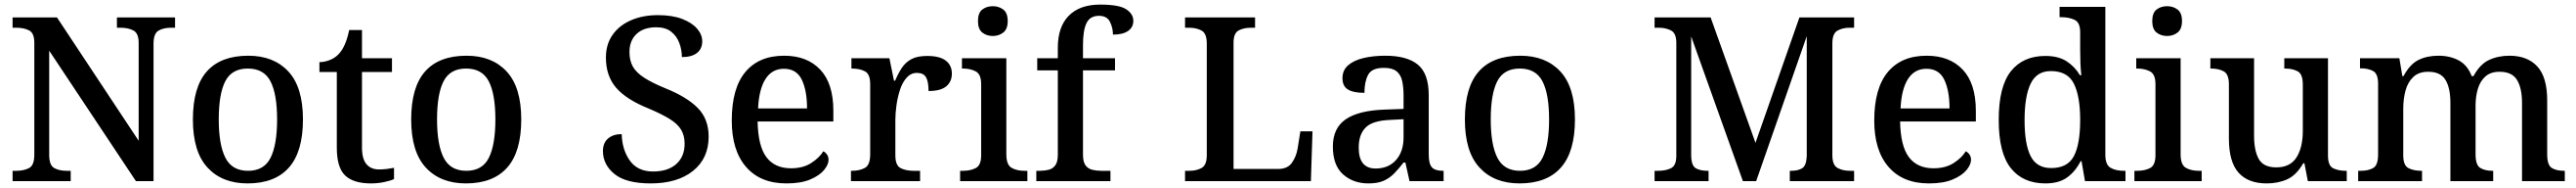

<svg xmlns="http://www.w3.org/2000/svg" viewBox="-20 -790 11256 820"><path d="M35 0V-45H51Q84 -45 107 -57Q130 -69 130 -115V-603Q130 -646 107 -657.5Q84 -669 53 -669H35V-714H229L586 -176V-603Q586 -645 563 -657Q540 -669 509 -669H491V-714H745V-669H727Q695 -669 673 -656.5Q651 -644 651 -599V0H574L195 -569V-115Q195 -69 217 -57Q239 -45 271 -45H289V0Z M1062 10Q951 10 887 -59Q823 -128 823 -269Q823 -410 884 -478.5Q945 -547 1065 -547Q1176 -547 1240 -478.5Q1304 -410 1304 -269Q1304 -128 1242.5 -59Q1181 10 1062 10ZM1064 -45Q1134 -45 1162.5 -102Q1191 -159 1191 -269Q1191 -380 1162 -435.5Q1133 -491 1063 -491Q993 -491 964.5 -435.5Q936 -380 936 -269Q936 -159 965 -102Q994 -45 1064 -45Z M1601 10Q1525 10 1488.5 -24.5Q1452 -59 1452 -146V-476H1376V-519Q1398 -519 1421 -528Q1444 -537 1460 -554Q1491 -586 1506 -659H1562V-536H1693V-476H1562V-146Q1562 -97 1581.5 -74Q1601 -51 1636 -51Q1654 -51 1670 -53Q1686 -55 1702 -58V-9Q1688 -2 1659.5 4Q1631 10 1601 10Z M2016 10Q1905 10 1841 -59Q1777 -128 1777 -269Q1777 -410 1838 -478.5Q1899 -547 2019 -547Q2130 -547 2194 -478.5Q2258 -410 2258 -269Q2258 -128 2196.5 -59Q2135 10 2016 10ZM2018 -45Q2088 -45 2116.5 -102Q2145 -159 2145 -269Q2145 -380 2116 -435.5Q2087 -491 2017 -491Q1947 -491 1918.5 -435.5Q1890 -380 1890 -269Q1890 -159 1919 -102Q1948 -45 2018 -45Z M2824 10Q2716 10 2665.5 -31Q2615 -72 2615 -131Q2615 -167 2637.5 -186Q2660 -205 2697 -205Q2699 -136 2733 -89Q2767 -42 2834 -42Q2899 -42 2935.5 -74.5Q2972 -107 2972 -163Q2972 -199 2956.5 -224.5Q2941 -250 2906 -271.5Q2871 -293 2814 -317Q2717 -356 2672.5 -407.5Q2628 -459 2628 -539Q2628 -597 2657.5 -638.5Q2687 -680 2738.5 -702Q2790 -724 2855 -724Q2918 -724 2961 -707.5Q3004 -691 3026.5 -665Q3049 -639 3049 -610Q3049 -577 3026 -559Q3003 -541 2960 -541Q2960 -572 2949 -602Q2938 -632 2913.5 -651.5Q2889 -671 2848 -671Q2793 -671 2762 -642Q2731 -613 2731 -563Q2731 -526 2745.5 -500Q2760 -474 2794.5 -451.5Q2829 -429 2890 -404Q2982 -367 3029.5 -319Q3077 -271 3077 -194Q3077 -99 3008.5 -44.5Q2940 10 2824 10Z M3417 10Q3303 10 3240.5 -62Q3178 -134 3178 -264Q3178 -405 3237.5 -476Q3297 -547 3407 -547Q3507 -547 3564.5 -486.5Q3622 -426 3622 -307V-260H3291Q3293 -153 3329.5 -104.5Q3366 -56 3437 -56Q3489 -56 3524.5 -78.5Q3560 -101 3578 -130Q3586 -127 3593.5 -117Q3601 -107 3601 -93Q3601 -72 3581 -48Q3561 -24 3520.5 -7Q3480 10 3417 10ZM3507 -317Q3507 -395 3484 -442.5Q3461 -490 3406 -490Q3354 -490 3325.5 -445.5Q3297 -401 3293 -317Z M3699 0V-45H3703Q3736 -45 3759.5 -57.5Q3783 -70 3783 -117V-423Q3783 -467 3760 -479Q3737 -491 3704 -491H3701V-536H3867L3887 -438H3892Q3905 -469 3921 -493.5Q3937 -518 3963 -532Q3989 -546 4032 -546Q4087 -546 4113.5 -525.5Q4140 -505 4140 -469Q4140 -434 4115.5 -413.5Q4091 -393 4038 -393Q4038 -434 4027 -453Q4016 -472 3987 -472Q3961 -472 3942.5 -451.5Q3924 -431 3913.5 -399Q3903 -367 3898 -332Q3893 -297 3893 -268V-112Q3893 -68 3916.5 -56.5Q3940 -45 3972 -45H4001V0Z M4319 -633Q4292 -633 4273 -648Q4254 -663 4254 -698Q4254 -734 4273 -748.5Q4292 -763 4319 -763Q4345 -763 4364.5 -748.5Q4384 -734 4384 -698Q4384 -663 4364.5 -648Q4345 -633 4319 -633ZM4176 0V-45H4189Q4221 -45 4244.5 -57Q4268 -69 4268 -113V-423Q4268 -466 4244.5 -478.5Q4221 -491 4189 -491H4184V-536H4378V-117Q4378 -71 4401 -58Q4424 -45 4457 -45H4470V0Z M4509 0V-45H4524Q4545 -45 4563 -49.5Q4581 -54 4592 -69Q4603 -84 4603 -115V-483H4513V-536H4603V-582Q4603 -673 4651 -721.5Q4699 -770 4788 -770Q4871 -770 4902 -749.5Q4933 -729 4933 -699Q4933 -671 4910 -655Q4887 -639 4844 -639Q4844 -668 4831 -694.5Q4818 -721 4783 -721Q4744 -721 4728.5 -689.5Q4713 -658 4713 -594V-536H4853V-483H4713V-115Q4713 -84 4724 -69Q4735 -54 4753.5 -49.5Q4772 -45 4792 -45H4833V0Z M5159 0V-45H5179Q5209 -45 5231.5 -57.5Q5254 -70 5254 -113V-600Q5254 -644 5231.5 -656.5Q5209 -669 5177 -669H5159V-714H5465V-669H5447Q5415 -669 5393 -657Q5371 -645 5371 -604V-53H5565Q5607 -53 5626 -80Q5645 -107 5651 -142L5663 -217H5716L5709 0Z M5960 10Q5894 10 5849.5 -29.5Q5805 -69 5805 -151Q5805 -231 5861 -269.5Q5917 -308 6031 -312L6114 -315V-373Q6114 -409 6108 -436.5Q6102 -464 6083.5 -479Q6065 -494 6028 -494Q5975 -494 5959 -463.5Q5943 -433 5943 -385Q5895 -385 5871 -399.5Q5847 -414 5847 -449Q5847 -484 5872 -505.5Q5897 -527 5939.5 -537Q5982 -547 6034 -547Q6129 -547 6176.5 -508Q6224 -469 6224 -375V-117Q6224 -75 6238 -60Q6252 -45 6286 -45H6289V0H6140L6122 -81H6114Q6093 -54 6073 -33.5Q6053 -13 6027 -1.5Q6001 10 5960 10ZM5992 -55Q6048 -55 6081 -92Q6114 -129 6114 -191V-270L6056 -267Q5978 -264 5948 -233.5Q5918 -203 5918 -146Q5918 -55 5992 -55Z M6621 10Q6510 10 6446 -59Q6382 -128 6382 -269Q6382 -410 6443 -478.5Q6504 -547 6624 -547Q6735 -547 6799 -478.5Q6863 -410 6863 -269Q6863 -128 6801.5 -59Q6740 10 6621 10ZM6623 -45Q6693 -45 6721.5 -102Q6750 -159 6750 -269Q6750 -380 6721 -435.5Q6692 -491 6622 -491Q6552 -491 6523.5 -435.5Q6495 -380 6495 -269Q6495 -159 6524 -102Q6553 -45 6623 -45Z M7211 0V-45H7227Q7260 -45 7283 -56.5Q7306 -68 7306 -110V-603Q7306 -645 7283 -657Q7260 -669 7230 -669H7211V-714H7456L7652 -167L7844 -714H8083V-669H8063Q8033 -669 8010.5 -656.5Q7988 -644 7988 -601V-113Q7988 -70 8010.5 -57.5Q8033 -45 8065 -45H8083V0H7802V-45H7807Q7839 -45 7856.5 -56.5Q7874 -68 7876 -108V-632L7655 0H7597L7371 -631V-115Q7371 -69 7390 -57Q7409 -45 7443 -45H7447V0Z M8410 10Q8296 10 8233.5 -62Q8171 -134 8171 -264Q8171 -405 8230.5 -476Q8290 -547 8400 -547Q8500 -547 8557.5 -486.5Q8615 -426 8615 -307V-260H8284Q8286 -153 8322.5 -104.5Q8359 -56 8430 -56Q8482 -56 8517.5 -78.5Q8553 -101 8571 -130Q8579 -127 8586.5 -117Q8594 -107 8594 -93Q8594 -72 8574 -48Q8554 -24 8513.5 -7Q8473 10 8410 10ZM8500 -317Q8500 -395 8477 -442.5Q8454 -490 8399 -490Q8347 -490 8318.5 -445.5Q8290 -401 8286 -317Z M8919 10Q8821 10 8768 -56.5Q8715 -123 8715 -267Q8715 -412 8768 -479Q8821 -546 8919 -546Q8976 -546 9012 -522.5Q9048 -499 9070 -462H9076Q9073 -486 9072 -517Q9071 -548 9071 -572V-649Q9071 -692 9046.5 -703.5Q9022 -715 8989 -715H8981V-760H9181V-115Q9181 -71 9204 -58Q9227 -45 9261 -45H9269V0H9092L9077 -87H9073Q9050 -42 9014 -16Q8978 10 8919 10ZM8944 -57Q9016 -57 9043.5 -109Q9071 -161 9071 -267Q9071 -370 9043.5 -425Q9016 -480 8943 -480Q8881 -480 8854.5 -425Q8828 -370 8828 -266Q8828 -161 8854.5 -109Q8881 -57 8944 -57Z M9451 -633Q9424 -633 9405 -648Q9386 -663 9386 -698Q9386 -734 9405 -748.5Q9424 -763 9451 -763Q9477 -763 9496.5 -748.5Q9516 -734 9516 -698Q9516 -663 9496.5 -648Q9477 -633 9451 -633ZM9308 0V-45H9321Q9353 -45 9376.5 -57Q9400 -69 9400 -113V-423Q9400 -466 9376.5 -478.5Q9353 -491 9321 -491H9316V-536H9510V-117Q9510 -71 9533 -58Q9556 -45 9589 -45H9602V0Z M9886 10Q9805 10 9763 -37Q9721 -84 9721 -186V-422Q9721 -466 9699 -478.5Q9677 -491 9643 -491H9640V-536H9831V-198Q9831 -133 9851.5 -96.5Q9872 -60 9928 -60Q9989 -60 10016.5 -103.5Q10044 -147 10044 -219V-421Q10044 -467 10021.5 -479Q9999 -491 9967 -491H9963V-536H10154V-111Q10154 -67 10177 -56Q10200 -45 10232 -45H10236V0H10066L10051 -78H10046Q10016 -26 9976 -8Q9936 10 9886 10Z M10286 0V-45H10297Q10331 -45 10352 -57.5Q10373 -70 10373 -116V-425Q10373 -468 10351.5 -480Q10330 -492 10297 -492H10294V-536H10466L10479 -458H10484Q10512 -510 10549.5 -528.5Q10587 -547 10637 -547Q10687 -547 10725.5 -526.5Q10764 -506 10782 -458H10790Q10818 -510 10858 -528.5Q10898 -547 10947 -547Q11025 -547 11068.5 -500.5Q11112 -454 11112 -352V-117Q11112 -70 11132 -57.5Q11152 -45 11186 -45H11189V0H11002V-341Q11002 -406 10980 -441.5Q10958 -477 10904 -477Q10865 -477 10842 -456.5Q10819 -436 10809 -402.5Q10799 -369 10799 -330V-117Q10799 -70 10819.5 -57.5Q10840 -45 10873 -45H10876V0H10689V-341Q10689 -406 10667.5 -441.5Q10646 -477 10592 -477Q10551 -477 10527 -454.5Q10503 -432 10493 -395.5Q10483 -359 10483 -317V-112Q10483 -68 10506 -56.5Q10529 -45 10562 -45H10565V0Z"/></svg>

Font: Noto Serif Lao Medium
Style: Regular
Weight: 500
Designer: Monotype Design Team
Foundry: Monotype Imaging Inc.
Version: Version 2.003; ttfautohint (v1.8.4.7-5d5b)